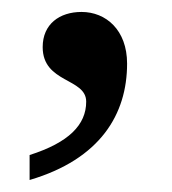

<svg xmlns="http://www.w3.org/2000/svg" viewBox="-20 -149 290 323"><path d="M193.8 -42C193.8 -98.6 158.2 -128.9 117.2 -128.9C80.1 -128.9 51.8 -108.4 51.8 -69.8C51.8 -8.8 125 -18.1 125 22C125 61 95.7 90.8 29.8 111.8V153.8C148.9 118.7 193.8 43 193.8 -42Z"/></svg>

Font: Gandom
Style: Regular
Weight: 400
Foundry: DejaVu fonts team - Redesigned by Saber Rastikerdar - Based on Samim Font
Version: Version 0.8